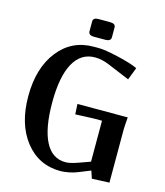

<svg xmlns="http://www.w3.org/2000/svg" viewBox="-117 -872 835 969"><g transform="rotate(15 301.0 -387.5)"><path d="M366.2 -711.9Q366.2 -690.9 336.9 -690.9H277.8Q249 -690.9 249 -711.9V-763.2Q249 -783.2 277.8 -783.2H336.9Q366.2 -783.2 366.2 -763.2ZM285.2 -341.8H547.9Q543.9 -292 543.9 -276.9V0L453.1 3.9L439.9 -35.2L382.8 -12.2Q359.4 -2 332.8 2.9Q306.2 7.8 290 7.8Q175.3 7.8 105.2 -81.3Q35.2 -170.4 35.2 -315.9Q35.2 -462.9 105.2 -552.5Q175.3 -642.1 290 -642.1H314.9Q350.1 -642.1 421.9 -625.2Q493.7 -608.4 524.9 -592.8L500 -527.8L386.2 -575.2Q347.2 -591.8 311 -591.8Q237.3 -591.8 198.7 -521.5Q160.2 -451.2 160.2 -316.9Q160.2 -182.1 196.3 -112.1Q232.4 -42 301.8 -42Q327.1 -42 368.2 -57.1L426.8 -78.1V-292H379.9Q368.7 -292 332 -290Q295.4 -288.1 288.1 -288.1Z"/></g></svg>

Font: Resagokr
Style: Bold
Weight: 600
Designer: gluk
Foundry: gluk
Version: Version 0.95